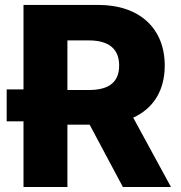

<svg xmlns="http://www.w3.org/2000/svg" viewBox="-20 -747 725 767"><path d="M470.9 0H663L512.1 -277C592 -313.2 638.1 -384.6 638.1 -485.1C638.1 -634.6 536.2 -727.3 372.9 -727.3H73.9V-389.9H6.7V-262.4H73.9V0H249.3V-248.9H338.1ZM249.3 -585.6H334.5C413.7 -585.6 456 -552.6 456 -485.1C456 -417.6 413.7 -387.4 334.9 -387.4H249.3Z"/></svg>

Font: TID UI Extra Bold
Style: Regular
Weight: 800
Designer: The TID Project Authors
Foundry: Bakken & Bæck
Version: Version 1.001;hotconv 1.0.109;makeotfexe 2.5.65596